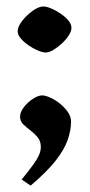

<svg xmlns="http://www.w3.org/2000/svg" viewBox="-20 -429 283 602"><path d="M76.1 153 47.9 133.9Q70.4 106.4 83.4 88.4Q96.4 70.5 102.2 57.3Q108 44.1 108 32Q108 13.6 98.1 1.5Q88.1 -10.6 75.4 -20.1Q62.8 -29.6 52.8 -39.3Q42.9 -49 42.9 -63.1Q42.9 -77.2 54.6 -92.6Q66.3 -108 82.8 -118.9Q99.4 -129.9 112.4 -129.9Q121.5 -129.9 136.6 -123.4Q151.7 -116.9 166.7 -105.1Q181.6 -93.2 192.2 -78.6Q202.7 -64 202.7 -47.7Q202.7 -20.1 192.1 10.1Q181.5 40.4 154 75.3Q126.5 110.1 76.1 153ZM124 -264.4Q113.6 -264.4 98.9 -270.6Q84.1 -276.8 69.5 -286.9Q54.9 -297 45.1 -308.4Q35.4 -319.9 35.4 -330.6Q35.4 -345.4 49.5 -363.5Q63.6 -381.6 82.6 -395.2Q101.6 -408.7 115.9 -408.7Q125.6 -408.7 140.2 -402.7Q154.9 -396.6 169.7 -386.5Q184.5 -376.4 194.2 -364.9Q204 -353.5 204 -341.7Q204 -331 195.4 -317.7Q186.7 -304.5 173.7 -292.4Q160.7 -280.4 147.2 -272.4Q133.7 -264.4 124 -264.4Z"/></svg>

Font: Ancizar Serif Light
Style: Regular
Weight: 300
Designer: Cesar Puertas, Viviana Monsalve, Julian Moncada, Julian Prieto, Jose Castro, Felipe Aragon, Mariel Hernandez, Sara Alarc
Version: Version 8.100